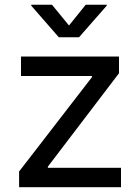

<svg xmlns="http://www.w3.org/2000/svg" viewBox="-20 -775 580 795"><path d="M59.1 0V-64.9L360.8 -455.6V-460.4H66.9V-541H472.7V-471.7L178.2 -85V-80.1H481V0ZM195.3 -755.4 265.6 -669.4 335 -755.4H421.9V-751.5L307.1 -620.6H223.6L109.4 -751.5V-755.4Z"/></svg>

Font: Inter 17pt
Style: Regular
Weight: 400
Version: Version 4.001;git-66647c0bb